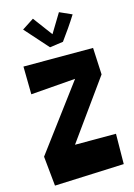

<svg xmlns="http://www.w3.org/2000/svg" viewBox="-139 -1033 766 1094"><g transform="rotate(-15 243.5 -486.5)"><path d="M454.6 -27.8 456.5 -206.1H214.8L464.8 -554.2L457 -712.4H46.4L48.8 -548.3L312.5 -568.8L26.9 -186L44.4 -10.7ZM221.2 -779.3 300.3 -790.5C333 -835 364.7 -880.4 394 -927.2L321.8 -959.5L253.9 -847.7L168.9 -961.9L99.1 -916.5Z"/></g></svg>

Font: Luckiest Guy
Style: Regular
Weight: 400
Designer: Astigmatic (AOETI)
Foundry: Astigmatic (AOETI)
Version: Version 1.001